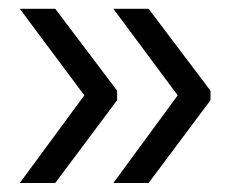

<svg xmlns="http://www.w3.org/2000/svg" viewBox="-20 -461 535 436"><path d="M171.5 -244.5 25 -441H105.5L246 -255V-233.5L105.5 -45.5H25ZM383.5 -244.5 237.5 -441H317.5L458 -255V-233.5L317.5 -45.5H237.5Z"/></svg>

Font: Anek Odia
Style: Regular
Weight: 400
Designer: Yesha Goshar & Mahesh Sahu (Odia), Yesha Goshar (Latin)
Foundry: Ek Type
Version: Version 1.003